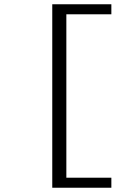

<svg xmlns="http://www.w3.org/2000/svg" viewBox="-20 -728 640 900"><path d="M225 152V-708H502V-661H291V105H502V152Z"/></svg>

Font: Source Code Variable
Style: Regular
Weight: 400
Monospace: yes
Designer: Paul D. Hunt, Teo Tuominen
Foundry: Adobe Systems Incorporated
Version: Version 1.010;hotconv 1.0.106;makeotfexe 2.5.65593